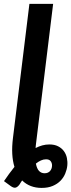

<svg xmlns="http://www.w3.org/2000/svg" viewBox="-36 -762 358 963"><path d="M187.5 107Q205 107 215 95.8Q225 84.5 225 67.5Q225 55.5 218 46.2Q211 37 195 37Q182 37 169.2 42.8Q156.5 48.5 144 58.5Q149 84.5 160.2 95.8Q171.5 107 187.5 107ZM145 -44.5Q144 -37.5 143.5 -31.5Q143 -25.5 142.5 -19.5Q159 -28 176.2 -32.8Q193.5 -37.5 211.5 -37.5Q237.5 -37.5 255.5 -28.2Q273.5 -19 284.5 -4Q295.5 11 299.5 30.2Q303.5 49.5 301.5 69Q299.5 88.5 291.2 108.5Q283 128.5 267.5 144.5Q252 160.5 228.5 170.5Q205 180.5 173 180.5Q113.5 180.5 75 143Q71.5 148 68.2 153.2Q65 158.5 61.5 164Q51.5 177 41.8 179.2Q32 181.5 17.5 171L-16 146.5Q-3 127.5 10 109.5Q23 91.5 36.5 75Q27.5 46 25.5 10Q23.5 -26 29 -70L111.5 -742.5H230.5Z"/></svg>

Font: Lato 2
Style: Bold Italic
Weight: 700
Italic angle: -7°
Designer: Lukasz Dziedzic with Adam Twardoch and Botio Nikoltchev
Foundry: tyPoland Lukasz Dziedzic
Version: Version 2.015; 2015-08-06; http://www.latofonts.com/